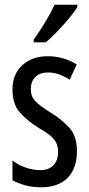

<svg xmlns="http://www.w3.org/2000/svg" viewBox="-20 -786 379 816"><path d="M307 -144Q307 -70 267 -30Q227 10 155 10Q118 10 87 1.5Q56 -7 33 -20V-104Q55 -86 87 -74.5Q119 -63 152 -63Q187 -63 207 -83.5Q227 -104 227 -141Q227 -173 208.5 -195Q190 -217 145 -242Q95 -273 64 -308.5Q33 -344 33 -406Q33 -470 74.5 -508.5Q116 -547 183 -547Q250 -547 306 -512L276 -447Q255 -461 232 -469.5Q209 -478 184 -478Q150 -478 130.5 -459Q111 -440 111 -408Q111 -376 130 -356Q149 -336 196 -307Q246 -276 276.5 -241Q307 -206 307 -144ZM309 -757Q297 -736 273 -707.5Q249 -679 222.5 -651.5Q196 -624 175 -606H123V-617Q181 -699 212 -766H309Z"/></svg>

Font: Noto Sans Lao UI ExtCond
Style: Regular
Weight: 400
Width: 2
Designer: Monotype Design Team
Foundry: Monotype Imaging Inc.
Version: Version 2.000; ttfautohint (v1.8.4.7-5d5b)